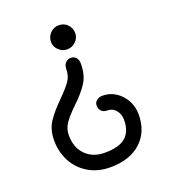

<svg xmlns="http://www.w3.org/2000/svg" viewBox="-131 -679 795 899"><g transform="rotate(-20 267.0 -229.0)"><path d="M204 -522Q204 -547 222 -565Q240 -583 264 -583Q290 -583 307.5 -565.5Q325 -548 325 -522Q325 -498 307 -480.5Q289 -463 264 -463Q240 -463 222 -480.5Q204 -498 204 -522ZM60 -82Q60 -136 84 -173Q108 -210 154 -255Q193 -294 210.5 -319Q228 -344 228 -378Q228 -397 238.5 -408.5Q249 -420 266 -420Q282 -420 291.5 -408.5Q301 -397 301 -378Q301 -322 276.5 -284Q252 -246 206 -203Q169 -167 151 -141Q133 -115 133 -82Q133 -21 169 15.5Q205 52 264 52Q336 52 368.5 23.5Q401 -5 401 -63Q401 -90 385 -110Q369 -130 343 -130Q324 -130 313.5 -140.5Q303 -151 303 -169Q303 -184 315 -193.5Q327 -203 344 -203Q380 -203 409.5 -184Q439 -165 456.5 -133Q474 -101 474 -63Q474 24 418 74.5Q362 125 266 125Q204 125 157 97Q110 69 85 21.5Q60 -26 60 -82Z"/></g></svg>

Font: Mali Medium
Style: Regular
Weight: 500
Version: Version 1.000; ttfautohint (v1.6)